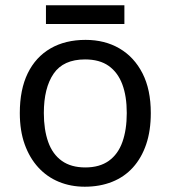

<svg xmlns="http://www.w3.org/2000/svg" viewBox="-20 -697 645 727"><path d="M551 -269Q551 -202 533.5 -150.5Q516 -99 483.5 -63Q451 -27 404.5 -8.5Q358 10 301 10Q248 10 203 -8.5Q158 -27 125 -63Q92 -99 73.5 -150.5Q55 -202 55 -269Q55 -358 85 -419.5Q115 -481 171 -513.5Q227 -546 304 -546Q377 -546 432.5 -513.5Q488 -481 519.5 -419.5Q551 -358 551 -269ZM146 -269Q146 -206 162.5 -159.5Q179 -113 214 -88Q249 -63 303 -63Q357 -63 392 -88Q427 -113 443.5 -159.5Q460 -206 460 -269Q460 -333 443 -378Q426 -423 391.5 -447.5Q357 -472 302 -472Q220 -472 183 -418Q146 -364 146 -269ZM451 -677V-606H154V-677Z"/></svg>

Font: Noto Sans Kannada
Style: Regular
Weight: 400
Designer: Jelle Bosma - Monotype Design Team
Foundry: Monotype Imaging Inc.
Version: Version 2.003